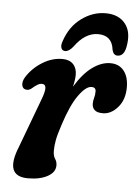

<svg xmlns="http://www.w3.org/2000/svg" viewBox="-49 -672 521 720"><g transform="rotate(5 211.5 -312.0)"><path d="M48.5 -321.5Q34.5 -322.5 31.8 -337Q29 -351.5 40.5 -369.5Q63 -404 99 -426Q135 -448 173.5 -448Q199.5 -448 213.8 -433.2Q228 -418.5 228 -393Q228 -375.5 221.5 -348Q252.5 -399 286.5 -423.5Q320.5 -448 354 -448Q386.5 -448 404.8 -425.2Q423 -402.5 423 -363Q423 -316.5 397.8 -287.5Q372.5 -258.5 341.5 -258.5Q319 -258.5 310 -267.8Q301 -277 301 -290.5Q301 -302.5 304.2 -313Q307.5 -323.5 307.5 -337.5Q307.5 -353 291.5 -353Q270 -353 242.8 -315Q215.5 -277 191 -200.5Q178.5 -163 174.8 -141.8Q171 -120.5 171 -103.5Q171 -83 178.2 -72.8Q185.5 -62.5 185.5 -48.5Q185.5 -22.5 157 -6.8Q128.5 9 83 9Q-7.5 9 39.5 -106L106.5 -285.5Q120 -320 119 -334.2Q118 -348.5 104 -348.5Q97 -348.5 88.8 -343.8Q80.5 -339 66.5 -327Q56.5 -320 48.5 -321.5ZM298.5 -552.5Q249.5 -552.5 210.5 -498Q195 -478.5 180.5 -478.5Q170 -478.5 166 -488.2Q162 -498 168 -514.5Q186.5 -570.5 229 -601.8Q271.5 -633 320 -633Q369 -633 394.2 -601.5Q419.5 -570 408.5 -513.5Q401.5 -478.5 377.5 -478.5Q362.5 -478.5 357.5 -498Q351.5 -552.5 298.5 -552.5Z"/></g></svg>

Font: Fraunces 144pt S100 SemiBold
Style: Italic
Weight: 600
Italic angle: -16°
Version: Version 1.000; ttfautohint (v1.8.3)